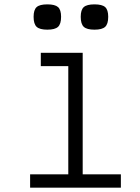

<svg xmlns="http://www.w3.org/2000/svg" viewBox="-20 -860 640 880"><path d="M118 0V-61H293V-557H167V-618H359V-61H534V0ZM413 -724Q378 -724 364 -737Q350 -750 350 -783Q350 -815 364 -827.5Q378 -840 413 -840Q448 -840 462 -827.5Q476 -815 476 -783Q476 -750 462 -737Q448 -724 413 -724ZM197 -724Q162 -724 148 -737Q134 -750 134 -783Q134 -815 148 -827.5Q162 -840 197 -840Q232 -840 246 -827.5Q260 -815 260 -783Q260 -750 246 -737Q232 -724 197 -724Z"/></svg>

Font: Victor Mono Thin Light
Style: Regular
Weight: 300
Monospace: yes
Version: Version 1.561;gftools[0.9.30]